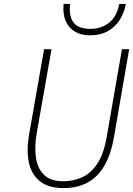

<svg xmlns="http://www.w3.org/2000/svg" viewBox="-20 -952 682 984"><path d="M305 12Q228.5 12 184.8 -22.8Q141 -57.5 128 -119.2Q115 -181 129 -262L206 -700H244L168 -269Q156.5 -202 164 -146Q171.5 -90 205 -56.5Q238.5 -23 305 -23Q352 -23 397 -41.8Q442 -60.5 476.5 -109.8Q511 -159 527 -251L605 -700H642L564 -249Q552 -179 528.8 -129.2Q505.5 -79.5 472.5 -48.2Q439.5 -17 397.5 -2.5Q355.5 12 305 12ZM441 -771Q395.5 -771 363.5 -790.2Q331.5 -809.5 316.2 -845.5Q301 -881.5 306 -932H339Q332.5 -867.5 357.5 -835.8Q382.5 -804 443 -804Q499.5 -804 539.2 -835.8Q579 -867.5 591 -932H625Q617 -887.5 594.2 -851Q571.5 -814.5 533.2 -792.8Q495 -771 441 -771Z"/></svg>

Font: Overpass Thin
Style: Italic
Weight: 250
Italic angle: -10°
Designer: Delve Withrington, Dave Bailey, Thomas Jockin
Foundry: Delve Fonts LLC
Version: Version 4.000